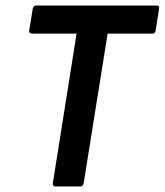

<svg xmlns="http://www.w3.org/2000/svg" viewBox="-20 -675 596 695"><path d="M181.3 0Q169.8 0 171.2 -11.8L257.2 -553.3H96.4Q91.3 -553.3 88 -556.3Q84.6 -559.4 85.6 -564.4L98.6 -643.9Q100.6 -655 111.3 -655H546.3Q551.4 -655 554.3 -652.5Q557.2 -649.9 555.8 -643.9L543.5 -564.4Q541.5 -553.3 531.4 -553.3H369.6L282.9 -11.8Q280.9 0 271.5 0Z"/></svg>

Font: Sofia Sans Semi Condensed
Style: Italic
Weight: 400
Italic angle: -9°
Designer: Botio Nikoltchev, Ani Petrova
Foundry: lettersoup
Version: Version 4.101